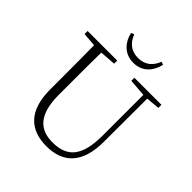

<svg xmlns="http://www.w3.org/2000/svg" viewBox="-246 -1096 1280 1280"><g transform="rotate(45 394.0 -456.0)"><path d="M262 -919C275 -857 321 -788 413 -788C505 -788 550 -857 563 -919L542 -927C520 -870 479 -833 413 -833C347 -833 304 -870 284 -927ZM397 15C559 15 647 -81 647 -278L648 -723H612V-303C612 -109 548 -32 407 -32C288 -32 213 -99 213 -286V-387C213 -502 213 -613 215 -723H145C147 -612 147 -500 147 -387V-271C147 -67 246 15 397 15ZM48 -694 175 -684H194L327 -694V-723H48ZM489 -694 618 -684H636L744 -694V-723H489Z"/></g></svg>

Font: Source Han Serif CN VF
Style: Regular
Weight: 250
Designer: Ryoko NISHIZUKA 西塚涼子 (kana & ideographs); Frank Grießhammer (Latin, Greek & Cyrillic); Wenlong ZHANG 张文龙 (bopomofo); San
Foundry: Adobe
Version: Version 2.002;hotconv 1.1.0;makeotfexe 2.6.0